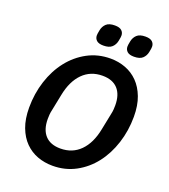

<svg xmlns="http://www.w3.org/2000/svg" viewBox="-162 -1021 1014 1149"><g transform="rotate(20 345.5 -446.5)"><path d="M306 12Q255 12 210 -4.5Q165 -21 130.5 -55.5Q96 -90 76 -143Q56 -196 56 -268Q56 -357 82 -437.5Q108 -518 155.5 -578.5Q203 -639 269 -674.5Q335 -710 415 -710Q466 -710 511 -693Q556 -676 590 -641.5Q624 -607 644 -554.5Q664 -502 664 -430Q664 -341 638 -260.5Q612 -180 565 -119.5Q518 -59 452 -23.5Q386 12 306 12ZM315 -101Q391 -101 441 -151.5Q491 -202 509 -294L530 -398Q534 -415 535 -429.5Q536 -444 536 -456Q536 -524 502.5 -560.5Q469 -597 405 -597Q329 -597 279 -546.5Q229 -496 211 -404L190 -300Q186 -283 185 -268.5Q184 -254 184 -242Q184 -174 217.5 -137.5Q251 -101 315 -101ZM346 -768Q316 -768 302.5 -780.5Q289 -793 289 -812Q289 -817 290 -825Q291 -833 294 -847Q299 -872 316.5 -888.5Q334 -905 371 -905Q401 -905 414.5 -892.5Q428 -880 428 -861Q428 -856 427 -848Q426 -840 423 -826Q418 -801 400.5 -784.5Q383 -768 346 -768ZM541 -768Q511 -768 497.5 -780.5Q484 -793 484 -812Q484 -817 485 -825Q486 -833 489 -847Q494 -872 511.5 -888.5Q529 -905 566 -905Q596 -905 609.5 -892.5Q623 -880 623 -861Q623 -856 622 -848Q621 -840 618 -826Q613 -801 595.5 -784.5Q578 -768 541 -768Z"/></g></svg>

Font: IBM Plex Sans SmBld
Style: Italic
Weight: 600
Italic angle: -11°
Designer: Mike Abbink, Paul van der Laan, Pieter van Rosmalen
Foundry: Bold Monday
Version: Version 3.005